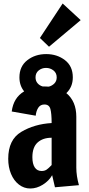

<svg xmlns="http://www.w3.org/2000/svg" viewBox="-20 -1064 511 1097"><path d="M431 -6 294 6 278 -63Q260 -31 225 -9Q190 13 153 13Q117 13 88 -9.5Q59 -32 43 -70.5Q27 -109 27 -157Q27 -266 101.5 -310.5Q176 -355 275 -361Q275 -415 268 -441Q261 -467 234 -467Q211 -467 199 -449Q187 -431 184 -403L47 -427Q57 -506 118 -542Q91 -575 91 -622Q91 -685 136 -720Q181 -755 244 -755Q306 -755 351 -720.5Q396 -686 396 -622Q396 -567 359 -532Q416 -485 416 -397V-106Q416 -59 431 -6ZM224 -570H234Q251 -570 259 -569Q278 -574 291 -587.5Q304 -601 304 -622Q304 -647 285.5 -661.5Q267 -676 243 -676Q219 -676 201 -661.5Q183 -647 183 -622Q183 -602 194.5 -588.5Q206 -575 224 -570ZM275 -277Q225 -277 195 -250Q165 -223 165 -166Q165 -128 178.5 -107.5Q192 -87 218 -87Q235 -87 246.5 -95Q258 -103 275 -121ZM260 -797 208 -847 338 -1044 441 -949Z"/></svg>

Font: Francois One
Style: Regular
Weight: 400
Designer: Vernon Adams
Foundry: Vernon Adams
Version: Version 2.000